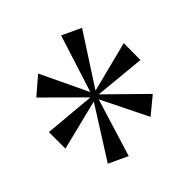

<svg xmlns="http://www.w3.org/2000/svg" viewBox="-80 -838 537 543"><g transform="rotate(-20 188.0 -567.0)"><path d="M157 -374H220L195 -554L316 -457L344 -516L200 -567L344 -618L316 -679L195 -580L220 -760H157L180 -581L59 -681L31 -619L175 -567L31 -515L59 -455L180 -553Z"/></g></svg>

Font: Noto Serif Display ExtraCondensed
Style: Regular
Weight: 400
Width: 2
Designer: Monotype Design Team
Foundry: Monotype Imaging Inc.
Version: Version 2.009